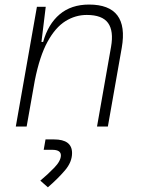

<svg xmlns="http://www.w3.org/2000/svg" viewBox="-20 -547 626 830"><path d="M48.3 0 139.6 -517.6H177.7L159.2 -365.7H166.5Q188 -442.9 238 -485.1Q288.1 -527.3 364.7 -527.3Q539.1 -527.3 506.3 -340.3L446.3 0H399.4L460 -344.2Q472.2 -413.1 447 -447.8Q421.9 -482.4 355 -482.4Q305.7 -482.4 262.5 -455.3Q219.2 -428.2 185.3 -366.2Q151.4 -304.2 130.4 -198.7L95.2 0ZM187 262.7 154.3 233.9Q186 207.5 214.6 178Q243.2 148.4 243.2 124.5Q243.2 100.6 205.6 100.6H168.9L176.8 55.7H213.4Q291.5 55.7 291.5 114.7Q291.5 153.8 260.5 189.9Q229.5 226.1 187 262.7Z"/></svg>

Font: Cascadia Mono ExtraLight
Style: Italic
Weight: 200
Italic angle: -10°
Monospace: yes
Designer: Aaron Bell
Foundry: Saja Typeworks
Version: Version 2404.023; ttfautohint (v1.8.4)